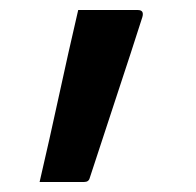

<svg xmlns="http://www.w3.org/2000/svg" viewBox="-20 -165 390 383"><path d="M148 198H59Q79 112 97.5 26.5Q116 -59 136 -145H255Q268 -145 264 -131Q242 -62 213.5 24Q185 110 159 190Q157 198 148 198Z"/></svg>

Font: Recursive Sn Lnr St Med
Style: Regular
Weight: 500
Version: Version 1.085;hotconv 1.1.0;makeotfexe 2.6.0; ttfautohint (v